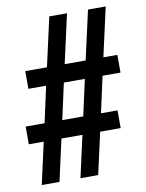

<svg xmlns="http://www.w3.org/2000/svg" viewBox="-80 -753 616 811"><g transform="rotate(-10 228.0 -348.0)"><path d="M33 0 73 -179H9V-255H90L124 -410H48V-486H141L188 -696H264L217 -486H307L354 -696H430L383 -486H443V-410H366L332 -255H403V-179H315L275 0H199L239 -179H149L109 0ZM166 -255H256L290 -410H200Z"/></g></svg>

Font: Archivo Narrow
Style: Regular
Weight: 400
Designer: Hector Gatti
Foundry: Omnibus-Type
Version: Version 3.002